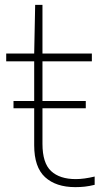

<svg xmlns="http://www.w3.org/2000/svg" viewBox="-20 -760 412 789"><path d="M289.5 9Q210 9 165.2 -32Q120.5 -73 120.5 -163V-315H35.5V-345H120.5V-508H5.5V-540H120.5L124.5 -740H154.5V-540H357.5V-508H154.5V-345H332.5V-315H154.5V-169Q154.5 -90 190 -57Q225.5 -24 291.5 -24Q325 -24 369 -34.5V-0.5Q346.5 5 328.2 7Q310 9 289.5 9Z"/></svg>

Font: Encode Sans SmExp Th
Style: Regular
Weight: 100
Width: 6
Designer: Multiple Designers
Foundry: Impallari Type
Version: Version 3.002; ttfautohint (v1.8.3) -l 8 -r 50 -G 200 -x 14 